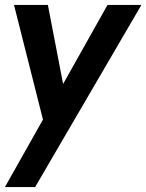

<svg xmlns="http://www.w3.org/2000/svg" viewBox="-23 -520 596 782"><path d="M553 -500 120 242H-3L152 -33L34 -500H172L234 -178L415 -500Z"/></svg>

Font: Cabin
Style: Bold Italic
Weight: 700
Designer: Pablo Impallari
Foundry: Pablo Impallari. www.impallari.com Igino Marini. www.ikern.com
Version: Version 1.005